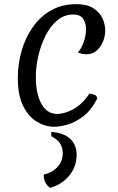

<svg xmlns="http://www.w3.org/2000/svg" viewBox="-20 -597 572 927"><path d="M153 -226Q153 -144 180 -95.5Q207 -47 256 -47Q294 -47 337.5 -72Q381 -97 411 -145Q427 -143 438 -138.5Q449 -134 449 -120Q420 -64 381.5 -35Q343 -6 306 4.5Q269 15 241 15Q199 15 158.5 -9Q118 -33 92 -85Q66 -137 66 -220Q66 -289 84.5 -352.5Q103 -416 139 -467Q175 -518 227.5 -547.5Q280 -577 348 -577Q400 -577 430.5 -557.5Q461 -538 474.5 -509Q488 -480 488 -449Q488 -422 477 -395.5Q466 -369 446 -352Q426 -335 398 -335Q389 -335 377.5 -337Q366 -339 356 -344Q373 -362 384.5 -395Q396 -428 395 -459Q395 -485 381.5 -506Q368 -527 333 -527Q291 -527 257.5 -499.5Q224 -472 201 -427Q178 -382 165.5 -329.5Q153 -277 153 -226ZM228 40Q287 44 318.5 73Q350 102 350 151Q350 206 315.5 249.5Q281 293 222 310Q191 288 191 246Q232 237 257.5 209Q283 181 283 143Q283 88 228 61Q228 55 227.5 51Q227 47 228 40Z"/></svg>

Font: Merienda Light
Style: Regular
Weight: 300
Designer: Eduardo Rodriguez Tunni
Foundry: Eduardo Rodriguez Tunni
Version: Version 2.001; ttfautohint (v1.8.4.7-5d5b)